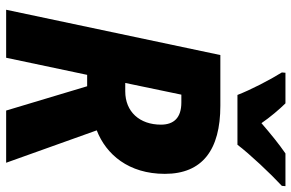

<svg xmlns="http://www.w3.org/2000/svg" viewBox="-186 -786 971 640"><g transform="rotate(90 300.0 -465.5)"><path d="M296 -771H462C493 -812 559 -882 599 -919L600 -931H491C459 -909 426 -882 390 -851C371 -879 343 -912 324 -931H222L221 -919C246 -879 279 -815 296 -771ZM12 0H172L229 -270H267L348 0H522L414 -302C494 -333 559 -408 559 -529C559 -654 479 -714 332 -714H163ZM284 -397H256L295 -584H321C372 -584 395 -559 395 -516C395 -445 352 -397 284 -397Z"/></g></svg>

Font: Noto Sans SemiCondensed ExtraBold
Style: Italic
Weight: 800
Width: 4
Italic angle: -12°
Designer: Monotype Design Team
Foundry: Monotype Imaging Inc.
Version: Version 2.013